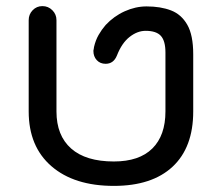

<svg xmlns="http://www.w3.org/2000/svg" viewBox="-20 -632 720 629"><path d="M353 -23Q223 -23 148.5 -87.5Q74 -152 74 -267V-566Q74 -585 87 -598.5Q100 -612 119 -612Q138 -612 151.5 -598.5Q165 -585 165 -566V-267Q165 -188 213 -145.5Q261 -103 353 -103Q436 -103 479 -145.5Q522 -188 522 -267V-460Q522 -498 507 -514.5Q492 -531 457 -531Q430 -531 404.5 -511Q379 -491 363 -450Q352 -423 326 -423Q308 -423 297 -435Q286 -447 286 -465Q286 -468 287 -471Q287 -473 287.5 -474.5Q288 -476 288 -478Q293 -500 303 -517.5Q313 -535 326 -550Q353 -579 388.5 -595Q424 -611 460 -611Q506 -611 540 -598Q574 -585 593.5 -551Q613 -517 613 -454V-267Q613 -149 545.5 -86Q478 -23 353 -23Z"/></svg>

Font: Huninn
Style: Regular
Weight: 400
Designer: justfont
Foundry: justfont
Version: Version 1.003